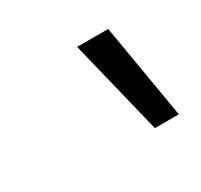

<svg xmlns="http://www.w3.org/2000/svg" viewBox="-60 -864 357 341"><g transform="rotate(-30 118.5 -693.0)"><path d="M173.9 -595.7 126.4 -789.7H190.1L223 -595.7Z"/></g></svg>

Font: Georama ExtraCondensed Thin
Style: Italic
Weight: 100
Width: 2
Italic angle: -9°
Designer: Jean-Baptiste Levee
Foundry: Production Type
Version: Version 1.001